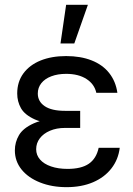

<svg xmlns="http://www.w3.org/2000/svg" viewBox="-20 -771 556 801"><path d="M314.5 -276.4H242.2C190.8 -276.4 150.2 -269.7 120.6 -256.3C91 -243 70.5 -226.6 59.1 -207C47.7 -187.5 42 -166.3 42 -143.6C42 -113.6 51.3 -87.1 69.8 -64C88.4 -40.9 114.1 -22.8 147 -9.8C179.9 3.3 216.8 9.8 257.8 9.8C299.5 9.8 336.3 2.9 368.2 -10.7C400.1 -24.4 425.6 -43.6 444.8 -68.4C464 -93.1 475.6 -121.7 479.5 -154.3H391.6C385.1 -124.3 371.4 -102.2 350.6 -87.9C329.8 -73.6 300.1 -66.4 261.7 -66.4C235.7 -66.4 212.7 -69.8 192.9 -76.7C173 -83.5 157.7 -93.1 147 -105.5C136.2 -117.8 130.9 -132.2 130.9 -148.4C130.9 -165.4 135.9 -180.5 146 -193.8C156.1 -207.2 170.2 -217.8 188.5 -225.6C206.7 -233.4 227.5 -237.3 251 -237.3H314.5ZM125 -272.9C153 -260.3 192.1 -253.9 242.2 -253.9H314.5V-308.6H251C213.9 -308.6 185.7 -315.1 166.5 -328.1C147.3 -341.1 137.7 -358.7 137.7 -380.9C137.7 -397.1 142.6 -411.5 152.3 -423.8C162.1 -436.2 175.9 -445.8 193.8 -452.6C211.8 -459.5 232.4 -462.9 255.9 -462.9C290.4 -462.9 318.7 -455.7 340.8 -441.4C363 -427.1 376.6 -407.9 381.8 -383.8H469.7C465.2 -415.7 453.8 -443.2 435.5 -466.3C417.3 -489.4 392.9 -507 362.3 -519C331.7 -531.1 296.2 -537.1 255.9 -537.1C215.5 -537.1 180 -530.9 149.4 -518.6C118.8 -506.2 94.9 -488.3 77.6 -464.8C60.4 -441.4 51.8 -413.4 51.8 -380.9C51.8 -358.7 57 -338.4 67.4 -319.8C77.8 -301.3 97 -285.6 125 -272.9ZM255.9 -751 232.4 -589.8H290L346.7 -751Z"/></svg>

Font: Pretendard Variable
Style: Regular
Weight: 400
Designer: Base glyphs from Inter by Rasmus Andersson; Hangeul glyphs from Noto Sans CJK(Source Han Sans) by Jang Soo-young and Kan
Foundry: Kil Hyung-jin
Version: Version 1.309;Glyphs 3.2 (3225)